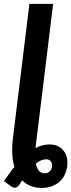

<svg xmlns="http://www.w3.org/2000/svg" viewBox="-36 -762 358 963"><path d="M230.5 -742.5H111.5L29 -70C25.3 -40.7 24.2 -14 25.5 10C26.8 34 30.3 55.7 36 75C27 86 18.2 97.5 9.8 109.5C1.2 121.5 -7.3 133.8 -16 146.5L17.5 171C27.2 178 35.2 180.8 41.8 179.2C48.2 177.8 54.8 172.7 61.5 164L75 142.5C100.3 167.8 133 180.5 173 180.5C194.3 180.5 212.8 177.2 228.5 170.5C244.2 163.8 257.2 155.2 267.5 144.5C277.8 133.8 285.8 121.8 291.2 108.5C296.8 95.2 300.2 82 301.5 69C302.8 56 302.2 43.1 299.5 30.2C296.8 17.4 291.8 6 284.5 -4C277.2 -14 267.5 -22.1 255.5 -28.2C243.5 -34.4 228.8 -37.5 211.5 -37.5C188.2 -37.5 165 -31.3 142 -19C142.7 -23 143.2 -27.1 143.5 -31.2C143.8 -35.4 144.3 -39.8 145 -44.5ZM195 37C205.7 37 213.3 40.1 218 46.2C222.7 52.4 225 59.5 225 67.5C225 78.8 221.7 88.2 215 95.8C208.3 103.2 199.2 107 187.5 107C176.8 107 167.8 103.2 160.2 95.8C152.8 88.2 147.3 75.8 144 58.5C152.3 51.8 160.8 46.6 169.2 42.8C177.8 38.9 186.3 37 195 37Z"/></svg>

Font: Lato
Style: Bold Italic
Weight: 700
Italic angle: -7°
Designer: Lukasz Dziedzic
Foundry: tyPoland Lukasz Dziedzic
Version: Version 2.007; 2014-02-27